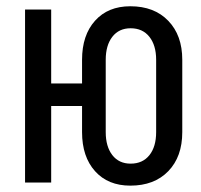

<svg xmlns="http://www.w3.org/2000/svg" viewBox="-20 -580 639 610"><path d="M394 9.8Q323.2 9.8 282 -36.1Q240.7 -82 240.7 -160.2V-243.2H142.6V0H59.6V-549.8H142.6V-314.9H240.7V-390.1Q240.7 -468.3 282 -514.2Q323.2 -560.1 394 -560.1Q470.2 -560.1 514.6 -513.9Q559.1 -467.8 559.1 -390.1V-160.2Q559.1 -82 514.6 -36.1Q470.2 9.8 394 9.8ZM395 -60.1Q433.1 -60.1 454.6 -86.9Q476.1 -113.8 476.1 -160.2V-390.1Q476.1 -436 454.6 -463.1Q433.1 -490.2 395 -490.2Q357.9 -490.2 336.9 -463.1Q315.9 -436 315.9 -390.1V-160.2Q315.9 -114.3 336.9 -87.2Q357.9 -60.1 395 -60.1Z"/></svg>

Font: UDEV Gothic 35
Style: Regular
Weight: 400
Version: v2.1.0; ttfautohint (v1.8.4.7-5d5b-dirty) -l 6 -r 45 -G 200 